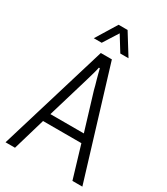

<svg xmlns="http://www.w3.org/2000/svg" viewBox="-212 -961 916 1054"><g transform="rotate(30 246.5 -434.5)"><path d="M3 0 211 -686H281L490 0H427L366 -204H123L63 0ZM139 -257H351L280 -491Q278 -502 273.5 -516.5Q269 -531 264.5 -548Q260 -565 255.5 -581.5Q251 -598 248 -611H242Q239 -595 233 -573.5Q227 -552 220.5 -530Q214 -508 209 -491ZM137 -737 218 -869H275L357 -737H305L232 -855L261 -854L187 -737Z"/></g></svg>

Font: Archivo Condensed ExtraLight
Style: Regular
Weight: 250
Width: 3
Designer: Hector Gatti
Foundry: Omnibus-Type
Version: Version 2.001